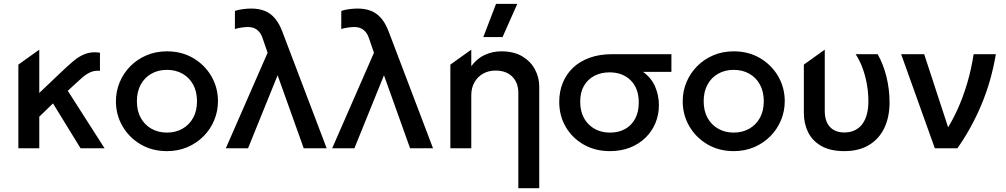

<svg xmlns="http://www.w3.org/2000/svg" viewBox="-20 -780 5290 1010"><path d="M76.6 0V-440.1L186.6 -518.8V-291.1L299.3 -398.2Q335.4 -432.6 365.7 -458.4Q396 -484.2 429 -496.7Q462 -509.1 505.8 -503V-407.5Q478.6 -409.8 457 -400.6Q435.4 -391.4 414.1 -373.3Q392.9 -355.1 366.9 -330.5L336.6 -302.4L530.1 0H403.8L258.8 -236L186.6 -166.2V0Z M858.2 15Q780.2 15 719.6 -20.8Q659 -56.6 624.4 -116.2Q589.8 -175.9 589.8 -247.5Q589.8 -300.2 609.7 -347.7Q629.5 -395.2 665.6 -431.7Q701.8 -468.1 750.8 -489.1Q799.8 -510 858.2 -510Q936.1 -510 996.8 -474.2Q1057.4 -438.4 1092 -378.8Q1126.6 -319.1 1126.6 -247.5Q1126.6 -194.8 1106.7 -147.3Q1086.9 -99.8 1050.8 -63.3Q1014.6 -26.9 965.7 -5.9Q916.8 15 858.2 15ZM858.2 -82.5Q904 -82.5 939.7 -102.8Q975.4 -123 995.9 -159.9Q1016.3 -196.9 1016.3 -247.5Q1016.3 -298.1 996 -335.2Q975.6 -372.3 939.9 -392.4Q904.2 -412.5 858.2 -412.5Q812.2 -412.5 776.5 -392.4Q740.8 -372.3 720.4 -335.2Q700.1 -298.1 700.1 -247.5Q700.1 -196.9 720.5 -159.9Q740.9 -123 776.7 -102.8Q812.4 -82.5 858.2 -82.5Z M1167.9 0 1387.7 -502.5 1361.9 -577.4Q1353.2 -605.9 1333.8 -621.9Q1314.4 -637.9 1284.9 -637.9Q1272.4 -637.9 1254.1 -635.6Q1235.8 -633.2 1215.6 -627.6L1215.9 -722.8Q1235.6 -729.1 1259 -732.1Q1282.4 -735 1301.7 -735Q1341.1 -735 1371.8 -723Q1402.4 -711 1425.5 -684.3Q1448.6 -657.6 1465.3 -613.4L1698.4 0H1577.7L1440.4 -384L1284.8 0Z M1727.4 0 1947.2 -502.5 1921.4 -577.4Q1912.7 -605.9 1893.3 -621.9Q1873.9 -637.9 1844.4 -637.9Q1831.9 -637.9 1813.6 -635.6Q1795.3 -633.2 1775.1 -627.6L1775.4 -722.8Q1795.1 -729.1 1818.5 -732.1Q1841.9 -735 1861.2 -735Q1900.6 -735 1931.3 -723Q1961.9 -711 1985 -684.3Q2008.1 -657.6 2024.8 -613.4L2257.9 0H2137.2L1999.9 -384L1844.3 0Z M2706.6 210V-291.8Q2706.6 -344.8 2674.7 -376.8Q2642.8 -408.8 2586.3 -408.8Q2549.7 -408.8 2520.9 -392.4Q2492.1 -376.1 2475.6 -346.7Q2459.1 -317.2 2459.1 -278.6V0H2349.1V-440.1L2459.1 -518.8V-432Q2489.8 -473.2 2531 -491.6Q2572.1 -510 2616.2 -510Q2684 -510 2728.5 -482.9Q2772.9 -455.8 2794.8 -413.5Q2816.6 -371.2 2816.6 -326V210ZM2522.4 -585 2589.3 -759.5H2701.1L2623.7 -585Z M3188.3 15Q3111.7 15 3051.4 -19Q2991.2 -53 2956.5 -111.7Q2921.8 -170.3 2921.8 -244.1Q2921.8 -298.6 2940.5 -344.5Q2959.2 -390.4 2994.9 -424.2Q3030.7 -457.9 3082.4 -476.4Q3134.1 -495 3200.2 -495H3511.9V-401.8H3362.8Q3406.7 -370.3 3426.4 -323.9Q3446.1 -277.6 3446.1 -227.2Q3446.1 -176.2 3427.6 -132.2Q3409.1 -88.1 3375 -55.1Q3341 -22 3293.7 -3.5Q3246.3 15 3188.3 15ZM3189.6 -82.5Q3234.5 -82.5 3268.4 -101.4Q3302.3 -120.3 3321.2 -155.6Q3340.2 -190.9 3340.2 -240.6Q3340.2 -315.3 3297.7 -357.3Q3255.2 -399.4 3186.4 -399.4Q3142.4 -399.4 3107.6 -381.6Q3072.8 -363.8 3052.4 -329.5Q3032.1 -295.3 3032.1 -245.6Q3032.1 -171.2 3075.9 -126.9Q3119.8 -82.5 3189.6 -82.5Z M3839.7 15Q3761.8 15 3701.1 -20.8Q3640.5 -56.6 3605.9 -116.2Q3571.3 -175.9 3571.3 -247.5Q3571.3 -300.2 3591.2 -347.7Q3611 -395.2 3647.1 -431.7Q3683.2 -468.1 3732.2 -489.1Q3781.2 -510 3839.7 -510Q3917.6 -510 3978.2 -474.2Q4038.9 -438.4 4073.5 -378.8Q4108.1 -319.1 4108.1 -247.5Q4108.1 -194.8 4088.2 -147.3Q4068.4 -99.8 4032.2 -63.3Q3996.1 -26.9 3947.2 -5.9Q3898.3 15 3839.7 15ZM3839.7 -82.5Q3885.5 -82.5 3921.2 -102.8Q3956.9 -123 3977.4 -159.9Q3997.8 -196.9 3997.8 -247.5Q3997.8 -298.1 3977.5 -335.2Q3957.1 -372.3 3921.4 -392.4Q3885.7 -412.5 3839.7 -412.5Q3793.7 -412.5 3758 -392.4Q3722.2 -372.3 3701.9 -335.2Q3681.6 -298.1 3681.6 -247.5Q3681.6 -196.9 3702 -159.9Q3722.4 -123 3758.2 -102.8Q3793.9 -82.5 3839.7 -82.5Z M4422.2 15Q4347.8 15 4300.6 -12Q4253.4 -39.1 4231 -84.5Q4208.6 -130 4208.6 -185.9V-440.1L4318.6 -518.8V-197.6Q4318.6 -140.5 4346.2 -111.8Q4373.8 -83.1 4421.9 -83.1Q4454.1 -83.4 4477.8 -95.3Q4501.5 -107.1 4517 -128.6Q4532.6 -150 4540.3 -180Q4548.1 -210.1 4548.1 -246.6Q4548.1 -292.9 4540.1 -337.6Q4532.1 -382.2 4517.1 -422.7Q4502.2 -463.1 4480.9 -495H4596.8Q4627 -442 4643.2 -375.9Q4659.4 -309.8 4659.4 -241.1Q4659.4 -164.8 4632.2 -107.3Q4604.9 -49.8 4552 -17.5Q4499.1 14.8 4422.2 15Z M4897.6 0 4720.4 -495H4841.6L4972.8 -94.2L4956.3 -92.8Q4988.1 -141.3 5016.7 -203.9Q5045.2 -266.4 5067.2 -340Q5089.2 -413.6 5101.8 -495H5218.6Q5194.9 -353.3 5142.1 -228Q5089.2 -102.8 5016.3 0Z"/></svg>

Font: Geologica-Sharp
Style: Regular
Weight: 100
Designer: Sindre Bremnes, Frode Helland
Foundry: Monokrom Skriftforlag AS
Version: Version 1.010;gftools[0.9.28]